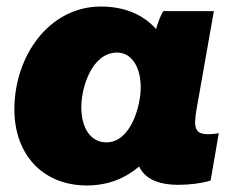

<svg xmlns="http://www.w3.org/2000/svg" viewBox="-20 -554 743 588"><path d="M527 12C562 12 599 7 625 -1L650 -146C640 -144 630 -143 618 -143C577 -143 572 -162 582 -220L635 -520H480C472 -507 464 -486 458 -465C420 -508 363 -534 289 -534C130 -534 24 -382 24 -219C24 -80 112 14 246 14C312 14 365 -9 406 -44C424 -7 463 12 527 12ZM339 -393C382 -393 411 -350 411 -286C411 -231 381 -118 306 -118C258 -118 229 -161 229 -226C229 -284 260 -393 339 -393Z"/></svg>

Font: Fixel Display 20240404 Black
Style: Italic
Weight: 900
Italic angle: -10°
Designer: AlfaBravo + MacPaw
Foundry: Kyrylo Tkachov, Marchela Mozhyna, Serhii Makarenko, Maria Weinstein, Zakhar Kryvoshyya
Version: Version 1.211;Glyphs 3.2 (3225)